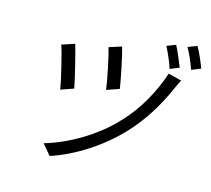

<svg xmlns="http://www.w3.org/2000/svg" viewBox="-120 -959 1267 1155"><g transform="rotate(15 514.0 -381.0)"><path d="M534.1 -695Q544.4 -661.2 562.9 -573Q581.3 -484.7 586.6 -445L508.2 -418Q503.6 -459.2 485.6 -545.8Q467.7 -632.5 456 -670.1ZM846.9 -610.1 930.4 -589.1Q926.1 -582 921.3 -572.4Q916.5 -562.9 911.2 -551Q905.9 -539.1 903.4 -534.1Q822.4 -349.4 703.5 -220.9Q615.8 -126.1 504.3 -54Q392.8 18.1 283 54L228.7 -11Q338.8 -42.6 449.6 -109.4Q560.4 -176.1 644.9 -266Q713.8 -338.1 765.8 -428.8Q817.8 -519.5 846.9 -610.1ZM257.5 -638.1Q270.2 -595.2 291.5 -508.2Q312.9 -421.2 321.4 -376.1L241.5 -348Q234.4 -393.1 211.6 -486.7Q188.9 -580.3 177.2 -611.2ZM845.5 -789.1Q869.3 -743.3 901.6 -661.9L844.8 -638.8Q826 -697.4 790.1 -768.1ZM971.2 -816.1Q1000.7 -763.1 1028.1 -690L971.6 -666.9Q937.5 -758.2 914.4 -794Z"/></g></svg>

Font: Karasuma Gothic
Style: Italic
Weight: 400
Italic angle: -9.39999°
Designer: Rasmus Andersson / Ryoko Nishizuka
Foundry: Genbu
Version: Version 1.00